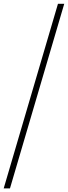

<svg xmlns="http://www.w3.org/2000/svg" viewBox="-43 -788 368 1040"><path d="M-23 232.5 271 -767.5H305L11 232.5Z"/></svg>

Font: Newsreader Caption ExtraLight
Style: Italic
Weight: 275
Italic angle: -17°
Designer: Hugues Gentile
Foundry: Production Type
Version: Version 1.001